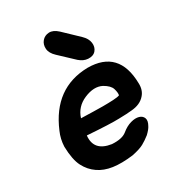

<svg xmlns="http://www.w3.org/2000/svg" viewBox="-188 -911 940 1025"><g transform="rotate(-30 281.5 -398.5)"><path d="M330 -5Q378 -15 401.5 -28Q425 -41 449 -60Q473 -83 480 -98Q495 -124 488.5 -141.5Q482 -159 461.5 -165Q441 -171 412 -163Q383 -155 354 -131Q325 -108 264 -112Q161 -127 171 -219Q313 -209 365 -211Q417 -212 443 -215Q499 -219 528 -253Q552 -280 550 -323Q546 -529 355 -530Q146 -526 57 -314Q39 -274 37 -227Q39 -146 61 -103.5Q83 -61 120 -36Q156 -11 207 -3.5Q258 4 330 -5ZM190 -314Q209 -375 270 -401Q333 -428 378 -405Q415 -384 422.5 -359.5Q430 -335 427 -319Q416 -314 386.5 -312.5Q357 -311 322.5 -311Q288 -311 263 -312Q225 -313 190 -314ZM382 -570Q414 -568 430 -587Q446 -606 442.5 -633.5Q439 -661 413 -686L324 -771Q296 -797 269.5 -795.5Q243 -794 227 -775Q211 -756 213 -728.5Q215 -701 243 -675L329 -594Q354 -572 382 -570Z"/></g></svg>

Font: Balsamiq Sans
Style: Bold Italic
Weight: 700
Italic angle: -12°
Designer: Michael Angeles
Foundry: Balsamiq SRL
Version: Version 1.020; ttfautohint (v1.8.4.7-5d5b);gftools[0.9.26]